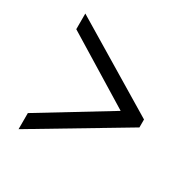

<svg xmlns="http://www.w3.org/2000/svg" viewBox="-128 -646 764 775"><g transform="rotate(30 254.0 -258.5)"><path d="M474 -239 55 11V-64L375 -259L55 -455V-528L474 -276Z"/></g></svg>

Font: PTCRaleway
Style: Regular
Weight: 400
Designer: Matt McInerney, Pablo Impallari, Rodrigo Fuenzalida
Foundry: Matt McInerney, Pablo Impallari, Rodrigo Fuenzalida
Version: Version 3.000g; ttfautohint (v1.5) -l 8 -r 28 -G 28 -x 14 -D